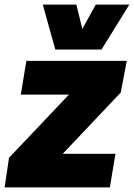

<svg xmlns="http://www.w3.org/2000/svg" viewBox="-30 -810 579 830"><path d="M-10 0 9 -128 268 -401H60L84 -547H518L492 -410L241 -145H469L445 0ZM529 -790 409 -596H209L155 -790H300L326 -685L384 -790Z"/></svg>

Font: Georama ExtraBold
Style: Italic
Weight: 800
Italic angle: -9°
Version: Version 1.001